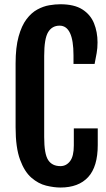

<svg xmlns="http://www.w3.org/2000/svg" viewBox="-20 -861 493 889"><path d="M259.8 7.3Q229.5 7.3 193.6 -1.5Q157.7 -10.3 125.5 -38.1Q93.3 -65.9 72.8 -121.8Q52.2 -177.7 52.2 -271.5V-566.9Q52.2 -642.1 66.2 -692.1Q80.1 -742.2 102.8 -772.2Q125.5 -802.2 153.1 -817.1Q180.7 -832 208.3 -836.7Q235.8 -841.3 259.3 -841.3Q323.7 -841.3 361.3 -817.4Q398.9 -793.5 415.3 -753.2Q431.6 -712.9 431.6 -664.6Q431.6 -637.7 427.5 -615Q423.3 -592.3 418 -564.9H320.3V-605Q320.3 -742.2 255.9 -742.2Q221.2 -742.2 202.9 -712.2Q184.6 -682.1 184.6 -602.1V-226.1Q184.6 -148.4 202.9 -120.1Q221.2 -91.8 259.8 -91.8Q286.6 -91.8 304.2 -114.5Q321.8 -137.2 321.8 -187.5V-266.6H432.6V-189.5Q432.6 -89.4 388.2 -41Q343.8 7.3 259.8 7.3Z"/></svg>

Font: Fjalla One
Style: Regular
Weight: 400
Designer: Irina Smirnova, Eben Sorkin
Foundry: Sorkin Type
Version: Version 1.002; ttfautohint (v1.8.4.7-5d5b);gftools[0.9.25]